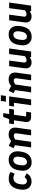

<svg xmlns="http://www.w3.org/2000/svg" viewBox="1824 -2564 752 4439"><g transform="rotate(-90 2199.5 -344.0)"><path d="M229 10Q166 10 122 -15.5Q78 -41 55.5 -85.5Q33 -130 33 -186Q33 -222 38.5 -257Q44 -292 54 -327Q70 -388 102.5 -430.5Q135 -473 181.5 -495.5Q228 -518 286 -518Q339 -518 375 -507Q411 -496 443 -478L405 -381Q383 -393 357 -401Q331 -409 301 -409Q248 -409 216.5 -378.5Q185 -348 170 -298Q164 -274 160.5 -247.5Q157 -221 155 -190Q154 -161 164.5 -140Q175 -119 194 -107.5Q213 -96 239 -96Q252 -96 265.5 -101.5Q279 -107 293 -119.5Q307 -132 321 -152L412 -104Q375 -38 327 -14Q279 10 229 10Z M667 12Q601 12 558 -17Q515 -46 493.5 -90.5Q472 -135 472 -184Q472 -211 476 -242Q480 -273 486 -304Q492 -335 501 -361Q524 -431 580.5 -475Q637 -519 725 -519Q793 -519 836 -491Q879 -463 900.5 -418Q922 -373 922 -324Q922 -297 918.5 -265.5Q915 -234 908.5 -204Q902 -174 893 -148Q870 -77 813 -32.5Q756 12 667 12ZM676 -97Q712 -97 737 -118.5Q762 -140 775 -175Q781 -191 786.5 -216.5Q792 -242 795 -269Q798 -296 798 -317Q798 -357 777.5 -384Q757 -411 716 -411Q680 -411 656 -389.5Q632 -368 619 -333Q614 -318 608.5 -293.5Q603 -269 600 -242Q597 -215 597 -191Q597 -150 616 -123.5Q635 -97 676 -97Z M1011 0 1073 -448 1129 -340 993 -407 1048 -518 1154 -466Q1164 -461 1171 -468L1186 -485Q1224 -507 1252.5 -513.5Q1281 -520 1320 -519Q1400 -518 1439.5 -468.5Q1479 -419 1466 -331L1420 0H1290L1337 -336Q1341 -369 1326.5 -385Q1312 -401 1285 -401Q1268 -401 1252.5 -396.5Q1237 -392 1218.5 -382Q1200 -372 1175 -356L1197 -392L1141 0Z M1703 -1Q1651 -1 1621.5 -34.5Q1592 -68 1599 -121L1638 -397H1548L1564 -508H1653Q1658 -508 1662 -510.5Q1666 -513 1670.5 -521.5Q1675 -530 1680 -545L1715 -645H1804L1783 -508H1904L1887 -397H1766L1730 -140Q1728 -126 1733.5 -120.5Q1739 -115 1751 -115H1836L1820 -1Z M1987 0 2042 -397H1957L1973 -508H2191L2120 0ZM2069 -583 2086 -700H2218L2201 -583Z M2284 0 2346 -448 2402 -340 2266 -407 2321 -518 2427 -466Q2437 -461 2444 -468L2459 -485Q2497 -507 2525.5 -513.5Q2554 -520 2593 -519Q2673 -518 2712.5 -468.5Q2752 -419 2739 -331L2693 0H2563L2610 -336Q2614 -369 2599.5 -385Q2585 -401 2558 -401Q2541 -401 2525.5 -396.5Q2510 -392 2491.5 -382Q2473 -372 2448 -356L2470 -392L2414 0Z M2975 10Q2905 10 2867.5 -32Q2830 -74 2842 -160L2890 -508H3020L2975 -174Q2970 -139 2984 -122.5Q2998 -106 3031 -106Q3042 -106 3054.5 -109Q3067 -112 3083 -120.5Q3099 -129 3120 -141L3170 -508H3300L3228 0H3100L3102 -18Q3104 -25 3099 -26.5Q3094 -28 3088 -25Q3072 -17 3057 -9.5Q3042 -2 3027 4Q3015 7 3002 8.5Q2989 10 2975 10Z M3566 12Q3500 12 3457 -17Q3414 -46 3392.5 -90.5Q3371 -135 3371 -184Q3371 -211 3375 -242Q3379 -273 3385 -304Q3391 -335 3400 -361Q3423 -431 3479.5 -475Q3536 -519 3624 -519Q3692 -519 3735 -491Q3778 -463 3799.5 -418Q3821 -373 3821 -324Q3821 -297 3817.5 -265.5Q3814 -234 3807.5 -204Q3801 -174 3792 -148Q3769 -77 3712 -32.5Q3655 12 3566 12ZM3575 -97Q3611 -97 3636 -118.5Q3661 -140 3674 -175Q3680 -191 3685.5 -216.5Q3691 -242 3694 -269Q3697 -296 3697 -317Q3697 -357 3676.5 -384Q3656 -411 3615 -411Q3579 -411 3555 -389.5Q3531 -368 3518 -333Q3513 -318 3507.5 -293.5Q3502 -269 3499 -242Q3496 -215 3496 -191Q3496 -150 3515 -123.5Q3534 -97 3575 -97Z M4036 10Q3966 10 3928.5 -32Q3891 -74 3903 -160L3951 -508H4081L4036 -174Q4031 -139 4045 -122.5Q4059 -106 4092 -106Q4103 -106 4115.5 -109Q4128 -112 4144 -120.5Q4160 -129 4181 -141L4231 -508H4361L4289 0H4161L4163 -18Q4165 -25 4160 -26.5Q4155 -28 4149 -25Q4133 -17 4118 -9.5Q4103 -2 4088 4Q4076 7 4063 8.5Q4050 10 4036 10Z"/></g></svg>

Font: Finlandica SemiBold
Style: Italic
Weight: 600
Italic angle: -8°
Designer: Niklas Ekholm, Juho Hiilivirta, Jaakko Suomalainen
Foundry: Helsinki Type Studio
Version: Version 1.063